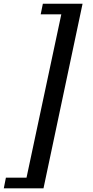

<svg xmlns="http://www.w3.org/2000/svg" viewBox="-80 -772 499 1032"><path d="M150.4 -752H363.8L153.8 240.2H-59.6L-48.3 183.1H62.5L249.5 -694.8H138.7Z"/></svg>

Font: Lobster-Regular
Style: Regular
Weight: 400
Designer: Pablo Impallari
Foundry: Pablo Impallari
Version: Version 1.007; ttfautohint (v1.1) -l 8 -r 50 -G 50 -x 14 -D 